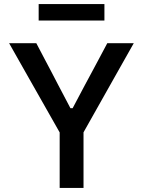

<svg xmlns="http://www.w3.org/2000/svg" viewBox="-20 -926 702 946"><path d="M274 0V-273.5L124 -538Q99.5 -581 77 -621Q54.5 -661 25 -713H159Q183 -667 200.2 -634.5Q217.5 -602 232.8 -572.8Q248 -543.5 266.5 -508L327 -393H338L397 -504.5Q417 -541.5 433.2 -571.8Q449.5 -602 467 -635Q484.5 -668 508.5 -713H639Q613.5 -668.5 589 -624.5Q564.5 -580.5 540.5 -538.5L391.5 -274V0ZM170.5 -825V-906H494.5V-825Z"/></svg>

Font: Commissioner Medium
Style: Regular
Weight: 500
Designer: Kostas Bartsokas
Foundry: Kostas Bartsokas
Version: Version 1.000; ttfautohint (v1.8.3)